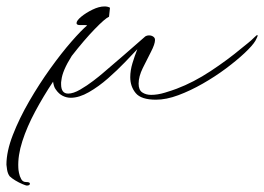

<svg xmlns="http://www.w3.org/2000/svg" viewBox="-22 -299 821 597"><path d="M61 278Q59 278 48 273.5Q37 269 25.5 262Q14 255 8 249Q2 241 0 228.5Q-2 216 -2 213Q-2 172 18 120.5Q38 69 69 15.5Q100 -38 134.5 -86Q169 -134 200 -169.5Q231 -205 249 -220Q246 -221 242.5 -221Q239 -221 236 -221H227Q216 -221 216 -227Q216 -235 230.5 -247Q245 -259 265.5 -269Q286 -279 303 -279Q313 -279 320 -275L317 -247Q305 -242 272.5 -208.5Q240 -175 201 -125Q172 -79 169 -50Q168 -46 168 -43Q168 -40 168 -37Q168 -8 190 -8Q206 -8 227.5 -20.5Q249 -33 268.5 -48Q288 -63 296 -70Q328 -97 363 -127.5Q398 -158 430 -186Q435 -189 441 -189Q451 -189 457 -183Q460 -180 460 -175Q460 -162 447.5 -138Q435 -114 422 -87.5Q409 -61 409 -39Q409 -19 420.5 -11.5Q432 -4 448 -4Q468 -4 491 -11Q514 -18 527 -23Q580 -43 633 -78Q686 -113 729 -149Q740 -158 749.5 -165.5Q759 -173 769 -183Q776 -190 778 -190Q779 -190 779 -188Q779 -186 776.5 -181Q774 -176 772 -172Q763 -157 738.5 -134Q714 -111 680.5 -86Q647 -61 608.5 -39Q570 -17 532.5 -3Q495 11 463 11Q417 11 400 -9.5Q383 -30 383 -59Q383 -80 390 -103Q397 -126 405 -146Q391 -131 367 -106Q343 -81 314 -55.5Q285 -30 254.5 -12.5Q224 5 198 5Q185 5 173 -1Q161 -7 152 -20Q148 -25 146 -31.5Q144 -38 143 -45Q113 0 87.5 47.5Q62 95 47.5 140Q33 185 35 223Q35 228 37 238.5Q39 249 44 258Q49 267 59 267Q71 267 71 272Q71 278 61 278Z"/></svg>

Font: WindSong
Style: Regular
Weight: 400
Designer: Robert E. Leuschke
Foundry: Robert E. Leuschke
Version: Version 1.010; ttfautohint (v1.8.3)